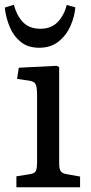

<svg xmlns="http://www.w3.org/2000/svg" viewBox="-29 -788 381 808"><path d="M40 0V-46L97 -55Q116 -58 121.5 -68Q127 -78 127 -105V-386Q127 -423 120.5 -434.5Q114 -446 91 -449L43 -456L50 -503L209 -511L220 -506V-101Q220 -77 226.5 -67.5Q233 -58 252 -55L308 -45V0ZM136 -587Q89 -587 58.5 -611.5Q28 -636 12 -674.5Q-4 -713 -9 -756L29 -768Q43 -719 69.5 -693Q96 -667 141 -667Q187 -667 214 -695.5Q241 -724 252 -767L288 -757Q285 -718 267.5 -678.5Q250 -639 217 -613Q184 -587 136 -587Z"/></svg>

Font: Literata 18pt
Style: Regular
Weight: 400
Designer: Latin by Veronika Burian and Jose Scaglione. Greek by Irene Vlachou. Cyrillic by Vera Evstafieva.
Foundry: TypeTogether
Version: Version 3.103;gftools[0.9.29]